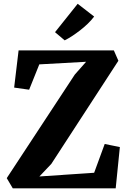

<svg xmlns="http://www.w3.org/2000/svg" viewBox="-20 -1018 694 1038"><path d="M49 0 16.5 -55 384.5 -615 445.5 -684 192.5 -670 137.5 -533 56.5 -544.5 80.5 -745.5H595.5L620 -689.5L257.5 -132L193 -64L489 -84L546 -239.5L628 -223L605.5 0ZM329.5 -800 277.5 -844 400 -997.5 489 -928.5Q474 -908.5 454.2 -889.5Q434.5 -870.5 412.8 -853.8Q391 -837 370 -823.2Q349 -809.5 330 -800Z"/></svg>

Font: Merriweather 20pt ExtraBold
Style: Regular
Weight: 800
Version: Version 2.100